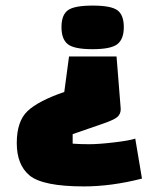

<svg xmlns="http://www.w3.org/2000/svg" viewBox="-20 -652 568 687"><path d="M210 -323 227 -450H397L412 -262Q412 -244 400 -233.5Q388 -223 347 -209L240 -172V-138Q266 -136 299.5 -136Q333 -136 388 -142.5Q443 -149 464 -156L488 -13Q379 15 280 15Q134 15 86 -24Q40 -62 40 -140Q40 -218 78.5 -254.5Q117 -291 210 -323ZM400.5 -615Q423 -598 423 -555Q423 -512 400 -494Q377 -476 311 -476Q245 -476 222.5 -494Q200 -512 200 -555Q200 -598 222.5 -615Q245 -632 311.5 -632Q378 -632 400.5 -615Z"/></svg>

Font: Changa One
Style: Regular
Weight: 400
Designer: Eduardo Rodriguez Tunni
Foundry: Eduardo Rodriguez Tunni
Version: Version 1.003